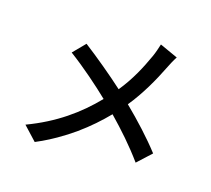

<svg xmlns="http://www.w3.org/2000/svg" viewBox="-134 -944 1268 1155"><g transform="rotate(20 500.0 -366.5)"><path d="M286 -623 220 -543C319 -482 423 -405 496 -346C398 -225 277 -121 107 -40L195 39C367 -53 487 -167 578 -278C661 -206 736 -135 808 -52L888 -140C819 -215 733 -293 644 -366C708 -460 756 -567 788 -650C796 -672 813 -711 824 -731L708 -772C703 -748 694 -712 686 -690C657 -608 620 -519 561 -432C481 -493 370 -570 286 -623Z"/></g></svg>

Font: Noto Sans CJK TC Medium
Style: Regular
Weight: 500
Designer: Ryoko NISHIZUKA 西塚涼子 (kana, bopomofo & ideographs); Paul D. Hunt (Latin, Greek & Cyrillic); Sandoll Communications 산돌커뮤니
Foundry: Adobe
Version: Version 2.004;hotconv 1.0.118;makeotfexe 2.5.65603